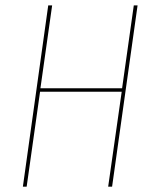

<svg xmlns="http://www.w3.org/2000/svg" viewBox="-20 -701 580 721"><path d="M80.1 0H65.9L161.1 -680.7H175.8L131.8 -369.6H438.5L482.4 -680.7H496.6L400.9 0H386.2L437 -356.4H130.4Z"/></svg>

Font: Fira Sans Compressed Hair
Style: Italic
Weight: 100
Width: 3
Italic angle: -8°
Designer: Carrois Corporate & Edenspiekermann AG
Foundry: Carrois Corporate GbR & Edenspiekermann AG
Version: Version 4.203;PS 004.203;hotconv 1.0.88;makeotf.lib2.5.64775